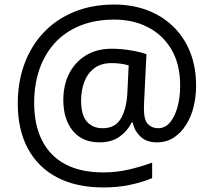

<svg xmlns="http://www.w3.org/2000/svg" viewBox="-20 -734 939 843"><path d="M841 -357Q841 -311 830.5 -267Q820 -223 798 -187.5Q776 -152 744 -130.5Q712 -109 668 -109Q622 -109 595.5 -135.5Q569 -162 563 -196H558Q540 -159 505 -134Q470 -109 417 -109Q341 -109 299.5 -160Q258 -211 258 -295Q258 -361 284 -411.5Q310 -462 357.5 -491Q405 -520 470 -520Q514 -520 556.5 -512.5Q599 -505 623 -496L613 -293Q612 -275 612 -267.5Q612 -260 612 -257Q612 -205 630.5 -188Q649 -171 674 -171Q705 -171 726.5 -196.5Q748 -222 759.5 -264.5Q771 -307 771 -358Q771 -451 733.5 -515.5Q696 -580 630.5 -614Q565 -648 482 -648Q397 -648 331 -621Q265 -594 220.5 -545Q176 -496 153 -429.5Q130 -363 130 -283Q130 -185 165 -116.5Q200 -48 267.5 -12.5Q335 23 433 23Q494 23 549.5 9.5Q605 -4 648 -20V48Q605 66 551.5 77.5Q498 89 433 89Q315 89 231 45Q147 1 102.5 -81.5Q58 -164 58 -280Q58 -373 87 -452.5Q116 -532 171 -590.5Q226 -649 304.5 -681.5Q383 -714 482 -714Q560 -714 625.5 -689.5Q691 -665 739.5 -618.5Q788 -572 814.5 -506Q841 -440 841 -357ZM336 -293Q336 -229 361.5 -200Q387 -171 430 -171Q486 -171 510.5 -213Q535 -255 539 -322L545 -447Q532 -451 512 -454Q492 -457 471 -457Q422 -457 392 -433Q362 -409 349 -371.5Q336 -334 336 -293Z"/></svg>

Font: hexguzrati15
Style: Regular
Weight: 400
Designer: Jelle Bosma - Monotype Design Team
Foundry: Monotype Imaging Inc.
Version: Version 2.006